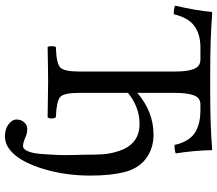

<svg xmlns="http://www.w3.org/2000/svg" viewBox="-70 -622 865 764"><g transform="rotate(90 362.0 -240.5)"><path d="M350.1 -122.1Q350.1 -62 366.9 -47.6Q383.8 -33.2 446.8 -30.8Q451.7 -25.9 451.9 -13.9Q452.1 -2 446.8 2Q346.7 0 308.1 0Q266.1 0 168 2Q164.1 -2 164.1 -13.9Q164.1 -25.9 168 -30.8Q231 -32.7 248 -47.4Q265.1 -62 265.1 -122.1V-506.8Q265.1 -555.7 254.6 -580.8Q244.1 -606 217.8 -606H168.9Q117.2 -606 84 -582Q50.8 -558.1 37.1 -500Q15.1 -500 2.9 -504.9Q22.9 -590.8 27.8 -649.9Q27.8 -652.8 32.2 -652.8Q133.3 -645 265.1 -645H351.1Q483.9 -645 575.2 -652.8Q578.1 -652.8 578.1 -649.9Q579.1 -584 590.8 -507.8Q579.6 -502.9 557.1 -502.9Q544.9 -559.1 511 -582.5Q477.1 -606 418 -606H396Q370.1 -606 360.1 -580.6Q350.1 -555.2 350.1 -503.9V-355Q425.3 -419.4 516.1 -419.4Q574.7 -419.4 616.2 -385.7Q652.3 -356 665.8 -301.5Q679.2 -247.1 679.2 -168Q679.2 -68.8 653.1 17.6Q627 104 587.9 142.1Q558.1 171.9 522.9 171.9Q495.1 171.9 475.6 158Q456.1 144 456.1 125Q456.1 107.9 467 95.5Q478 83 493.2 83Q512.2 83 527.8 90.8Q547.9 99.6 561 99.9Q574.2 100.1 582.5 80.1Q590.8 60.1 593.5 23.9Q596.2 -12.2 597.2 -38.6Q598.1 -64.9 597.2 -103.5L596.2 -142.1Q596.2 -191.9 594.2 -220Q592.3 -248 581.1 -282.7Q569.8 -317.4 547.4 -337.9Q519 -363.8 473.1 -363.8Q407.2 -363.8 350.1 -317.9Z"/></g></svg>

Font: Linux Libertine O
Style: Regular
Weight: 400
Designer: Philipp H. Poll
Foundry: Philipp H. Poll
Version: Version 5.3.0